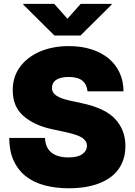

<svg xmlns="http://www.w3.org/2000/svg" viewBox="-20 -979 706 1007"><path d="M28.4 -255.7H215.9Q218.4 -204.2 249.8 -178.8Q281.2 -153.4 339.5 -153.4Q387.4 -153.4 411.6 -170.5Q435.7 -187.5 436.1 -214.5Q435.7 -239.7 411.6 -256Q388.1 -272 326.7 -285.5L254.3 -301.1Q204.5 -311.8 167.4 -329.4Q130.3 -346.9 102.3 -371.4Q46.5 -420.5 46.9 -505.7Q46.5 -574.9 84.2 -627.1Q103 -653.1 129.3 -673.5Q155.5 -693.9 188.2 -708.1Q220.9 -722.3 259.4 -729.8Q297.9 -737.2 340.9 -737.2Q407 -737.2 459.9 -720.2Q512.8 -703.1 550.1 -672.1Q587.4 -641 607.4 -597.3Q627.5 -553.6 627.8 -500H438.9Q436.1 -535.5 412.5 -555.4Q388.8 -575.3 340.9 -575.3Q318.2 -575.3 301.5 -571.2Q284.8 -567.1 274 -559.7Q263.1 -552.2 258 -542.1Q252.8 -532 252.8 -519.9Q251.4 -494 275.4 -477.6Q299.4 -461.3 350.9 -450.3L410.5 -437.5Q471.2 -424.4 514.4 -403.9Q557.5 -383.5 584.2 -354.8Q637.4 -297.2 637.8 -214.5Q637.8 -172.2 626.1 -139.2Q614.3 -106.2 593.6 -81.3Q572.8 -56.5 544.7 -39.4Q516.7 -22.4 483.8 -11.7Q451 -1.1 415 3.7Q378.9 8.5 342.3 8.5Q271.3 8.5 213.4 -7.1Q155.5 -22.7 114.5 -55.2Q73.5 -87.7 51.1 -137.4Q28.8 -187.1 28.4 -255.7ZM264.2 -958.8 333.8 -880.7 403.4 -958.8H565.3V-954.5L402 -792.6H265.6L102.3 -954.5V-958.8Z"/></svg>

Font: Inter P Black
Style: Regular
Weight: 900
Designer: Rasmus Andersson
Foundry: rsms
Version: Version 3.018;git-588b23468